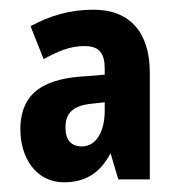

<svg xmlns="http://www.w3.org/2000/svg" viewBox="-20 -742 371 396"><path d="M173 -722C124 -722 84 -710 43 -688L70 -620C99 -636 124 -647 154 -647C185 -647 196 -632 196 -600V-588L160 -585C78 -581 22 -556 22 -475C22 -417 54 -366 112 -366C159 -366 188 -388 208 -426L224 -372H289V-592C289 -676 247 -722 173 -722ZM168 -528 196 -531V-514C196 -470 178 -440 149 -440C127 -440 115 -453 115 -479C115 -510 132 -524 168 -528Z"/></svg>

Font: Noto Sans Devanagari ExtraCondensed
Style: Bold
Weight: 700
Width: 2
Designer: Jelle Bosma - Monotype Design Team
Foundry: Monotype Imaging Inc.
Version: Version 2.004